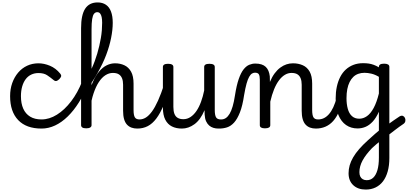

<svg xmlns="http://www.w3.org/2000/svg" viewBox="-20 -1039 3350 1577"><path d="M321 17Q196 17 129.5 -52.5Q63 -122 63 -249Q63 -308 80.5 -357Q98 -406 129 -442.5Q160 -479 202.5 -499Q245 -519 296 -519Q342 -519 390 -499Q438 -479 474 -435Q485 -421 482 -411.5Q479 -402 468 -390Q455 -377 444 -374Q433 -371 421 -381Q393 -404 366.5 -421.5Q340 -439 296 -439Q263 -439 236 -426Q209 -413 190.5 -388Q172 -363 162 -328Q152 -293 152 -249Q152 -189 171 -146.5Q190 -104 227.5 -81Q265 -58 321 -58Q335 -58 342.5 -46.5Q350 -35 350 -20.5Q350 -6 343 5.5Q336 17 321 17Z M321 17Q304 17 296 5.5Q288 -6 288 -20.5Q288 -35 296 -46.5Q304 -58 321 -58Q385 -58 447.5 -97Q510 -136 564 -206.5Q618 -277 655 -371Q660 -384 674 -385Q688 -386 698.5 -376.5Q709 -367 702 -348Q670 -265 628 -198Q586 -131 536.5 -82.5Q487 -34 432.5 -8.5Q378 17 321 17Z M1108 17Q1081 17 1059.5 9Q1038 1 1022.5 -16Q1007 -33 999 -61Q991 -89 991 -130V-343Q991 -374 982.5 -395.5Q974 -417 956 -428.5Q938 -440 907 -440Q875 -440 845.5 -421Q816 -402 791.5 -364.5Q767 -327 748.5 -272Q730 -217 720 -144L699 -221Q716 -303 740 -359.5Q764 -416 794 -451.5Q824 -487 857 -503Q890 -519 925 -519Q967 -519 1001.5 -503Q1036 -487 1056.5 -450.5Q1077 -414 1077 -352V-136Q1077 -93 1087.5 -75.5Q1098 -58 1126 -58Q1140 -58 1147 -46.5Q1154 -35 1152.5 -20.5Q1151 -6 1140 5.5Q1129 17 1108 17ZM688 15Q666 15 656 8Q646 1 646 -11V-808Q646 -916 679.5 -967.5Q713 -1019 782 -1019Q822 -1019 850 -1000Q878 -981 892 -943.5Q906 -906 906 -852Q906 -822 902.5 -791Q899 -760 892.5 -727Q886 -694 876 -659.5Q866 -625 852.5 -589Q839 -553 821 -515.5Q803 -478 781 -439Q759 -400 732 -359V-11Q732 1 721 8Q710 15 688 15ZM732 -474Q746 -504 757.5 -535Q769 -566 778.5 -598Q788 -630 795.5 -662.5Q803 -695 808.5 -727Q814 -759 816.5 -790.5Q819 -822 819 -852Q819 -879 815 -898.5Q811 -918 802 -928.5Q793 -939 779 -939Q763 -939 752.5 -926Q742 -913 737 -882Q732 -851 732 -798Z M1107 17Q1093 17 1086.5 5.5Q1080 -6 1081.5 -20.5Q1083 -35 1094 -46.5Q1105 -58 1126 -58Q1153 -58 1178 -73.5Q1203 -89 1228 -123Q1253 -157 1278 -212.5Q1303 -268 1329 -348Q1334 -362 1346.5 -362Q1359 -362 1369 -353.5Q1379 -345 1375 -332Q1351 -240 1323.5 -174Q1296 -108 1264 -65.5Q1232 -23 1193.5 -3Q1155 17 1107 17Z M1474 17Q1427 17 1392 -0.5Q1357 -18 1337.5 -56Q1318 -94 1318 -156V-489Q1318 -502 1328.5 -508.5Q1339 -515 1360 -515Q1382 -515 1393 -508.5Q1404 -502 1404 -489V-161Q1404 -127 1412.5 -104.5Q1421 -82 1439.5 -71Q1458 -60 1486 -60Q1518 -60 1545 -78Q1572 -96 1593.5 -127.5Q1615 -159 1631 -202.5Q1647 -246 1657 -296V-489Q1657 -502 1667.5 -508.5Q1678 -515 1700 -515Q1722 -515 1733 -508.5Q1744 -502 1744 -489V-136Q1744 -93 1754.5 -75.5Q1765 -58 1793 -58Q1807 -58 1814 -46.5Q1821 -35 1819.5 -20.5Q1818 -6 1807 5.5Q1796 17 1774 17Q1752 17 1732.5 11Q1713 5 1698 -8Q1683 -21 1673 -42.5Q1663 -64 1661 -97L1660 -134Q1643 -94 1622.5 -65.5Q1602 -37 1577.5 -19Q1553 -1 1527 8Q1501 17 1474 17Z M1781 17Q1772 17 1767 5.5Q1762 -6 1763.5 -20.5Q1765 -35 1773 -46.5Q1781 -58 1797 -58Q1818 -58 1835 -69.5Q1852 -81 1866 -104.5Q1880 -128 1891 -165.5Q1902 -203 1910 -256Q1923 -339 1941 -390.5Q1959 -442 1981 -469.5Q2003 -497 2027.5 -507Q2052 -517 2077 -517Q2089 -517 2093.5 -505.5Q2098 -494 2096 -479.5Q2094 -465 2088.5 -453.5Q2083 -442 2074 -442Q2062 -442 2050 -435Q2038 -428 2026.5 -408Q2015 -388 2005 -352Q1995 -316 1985 -258Q1972 -170 1950.5 -115.5Q1929 -61 1902.5 -32Q1876 -3 1845 7Q1814 17 1781 17Z M2575 17Q2548 17 2526.5 9Q2505 1 2489.5 -16Q2474 -33 2466 -61Q2458 -89 2458 -130V-343Q2458 -374 2449.5 -395.5Q2441 -417 2423 -428.5Q2405 -440 2374 -440Q2346 -440 2320 -424.5Q2294 -409 2271.5 -379Q2249 -349 2231 -305Q2213 -261 2200 -204V-11Q2200 2 2189 8.5Q2178 15 2156 15Q2135 15 2124.5 8.5Q2114 2 2114 -11V-385Q2114 -415 2106 -428.5Q2098 -442 2074 -442Q2059 -442 2052 -453.5Q2045 -465 2045 -479.5Q2045 -494 2053 -505.5Q2061 -517 2076 -517Q2106 -517 2127.5 -510Q2149 -503 2163 -489.5Q2177 -476 2185 -456.5Q2193 -437 2196 -412L2197 -366Q2214 -407 2235.5 -436Q2257 -465 2282 -483.5Q2307 -502 2333 -510.5Q2359 -519 2386 -519Q2431 -519 2467 -503Q2503 -487 2523.5 -450.5Q2544 -414 2544 -352V-136Q2544 -93 2554.5 -75.5Q2565 -58 2593 -58Q2607 -58 2614 -46.5Q2621 -35 2619.5 -20.5Q2618 -6 2607 5.5Q2596 17 2575 17Z M2574 17Q2560 17 2553.5 5.5Q2547 -6 2548.5 -20.5Q2550 -35 2561 -46.5Q2572 -58 2593 -58Q2618 -58 2640 -68.5Q2662 -79 2681.5 -101Q2701 -123 2717.5 -158Q2734 -193 2747 -244Q2750 -258 2763 -261.5Q2776 -265 2787.5 -259Q2799 -253 2796 -238Q2785 -173 2765 -125Q2745 -77 2717 -45.5Q2689 -14 2653 1.5Q2617 17 2574 17Z M3149 -2Q3165 -15 3181 -27Q3197 -39 3212.5 -49.5Q3228 -60 3240.5 -68.5Q3253 -77 3262 -83Q3278 -92 3289.5 -87Q3301 -82 3306.5 -69.5Q3312 -57 3309 -43Q3306 -29 3292 -20Q3278 -11 3261 1.5Q3244 14 3225.5 28Q3207 42 3188.5 56.5Q3170 71 3153 84ZM2984 518Q2920 518 2881.5 482Q2843 446 2843 384Q2843 351 2852 319Q2861 287 2880.5 253.5Q2900 220 2930 185.5Q2960 151 3001 114Q3016 101 3030.5 87.5Q3045 74 3060.5 60.5Q3076 47 3092 34V-121Q3069 -70 3041 -40Q3013 -10 2982 3Q2951 16 2917 16Q2863 16 2822.5 -12Q2782 -40 2759.5 -94.5Q2737 -149 2737 -230Q2737 -282 2746.5 -326.5Q2756 -371 2774.5 -407Q2793 -443 2820.5 -468Q2848 -493 2883.5 -506.5Q2919 -520 2962 -520Q2988 -520 3008.5 -517Q3029 -514 3049.5 -506.5Q3070 -499 3092 -486V-490Q3092 -503 3102.5 -509.5Q3113 -516 3135 -516Q3156 -516 3167 -509.5Q3178 -503 3178 -490V259Q3178 320 3164.5 368.5Q3151 417 3126 450Q3101 483 3065 500.5Q3029 518 2984 518ZM2992 441Q3024 441 3046 420Q3068 399 3080 358Q3092 317 3092 256V129Q3081 137 3071.5 145.5Q3062 154 3053.5 161.5Q3045 169 3036 177Q3010 204 2990.5 229.5Q2971 255 2958 279Q2945 303 2938.5 327Q2932 351 2932 375Q2932 396 2939 410.5Q2946 425 2959.5 433Q2973 441 2992 441ZM2931 -64Q2964 -64 2994 -85Q3024 -106 3049 -152Q3074 -198 3092 -271V-408Q3060 -427 3030 -434Q3000 -441 2973 -441Q2946 -441 2922.5 -432.5Q2899 -424 2881.5 -407Q2864 -390 2851.5 -365Q2839 -340 2832.5 -307Q2826 -274 2826 -232Q2826 -184 2836.5 -145.5Q2847 -107 2870.5 -85.5Q2894 -64 2931 -64Z"/></svg>

Font: Playwrite PE
Style: Regular
Weight: 400
Designer: Veronika Burian, José Scaglione
Foundry: TypeTogether
Version: Version 1.002